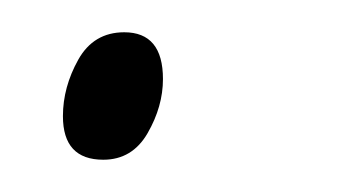

<svg xmlns="http://www.w3.org/2000/svg" viewBox="-20 -95 220 119"><path d="M44 4Q19 4 19 -23Q19 -41 28.5 -58Q38 -75 57 -75Q81 -75 81 -46Q81 -29 71.5 -12.5Q62 4 44 4Z"/></svg>

Font: Noto Sans Condensed ExtraLight
Style: Italic
Weight: 200
Width: 3
Italic angle: -12°
Designer: Monotype Design Team
Foundry: Monotype Imaging Inc.
Version: Version 2.013; ttfautohint (v1.8.4.7-5d5b)